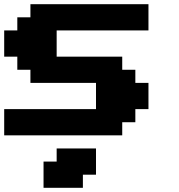

<svg xmlns="http://www.w3.org/2000/svg" viewBox="-20 -645 852 915"><path d="M187.5 250H375V187.5H437.5V62.5H250V125H187.5ZM0 0H562.5V-62.5H625V-125H687.5V-250H625V-312.5H562.5V-375H250V-500H687.5V-625H125V-562.5H62.5V-500H0V-375H62.5V-312.5H125V-250H437.5V-125H0Z"/></svg>

Font: Faithful 32x
Style: Semibold
Weight: 400
Foundry: Faithful Resource Pack
Version: Version 1.0; January 27, 2023